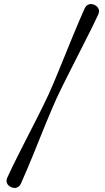

<svg xmlns="http://www.w3.org/2000/svg" viewBox="-20 -788 526 962"><path d="M264.5 -297.5Q253 -273 238.8 -239Q224.5 -205 208.2 -165.8Q192 -126.5 175.5 -85Q159 -43.5 142.5 -3.5Q126 36.5 111 71.8Q96 107 84 133.5Q77 147.5 64 152Q51 156.5 35.5 149.5Q19.5 142 14.8 129.2Q10 116.5 16.5 102Q28.5 75.5 45.2 41.2Q62 7 81.5 -31.5Q101 -70 121.2 -109.5Q141.5 -149 160.8 -187Q180 -225 196.2 -258Q212.5 -291 224 -316Q235.5 -341 249.8 -375Q264 -409 280.2 -448.5Q296.5 -488 313.2 -529.5Q330 -571 346.5 -611Q363 -651 378 -686Q393 -721 405 -747.5Q412 -761.5 425 -766Q438 -770.5 453.5 -763.5Q469 -756 474 -743.2Q479 -730.5 472.5 -716Q460.5 -689.5 443.5 -655.2Q426.5 -621 407 -582.5Q387.5 -544 367.2 -504Q347 -464 327.8 -426Q308.5 -388 292.2 -355.2Q276 -322.5 264.5 -297.5Z"/></svg>

Font: Fraunces 20pt
Style: Regular
Weight: 400
Version: Version 1.000;[b76b70a41]